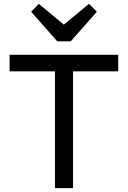

<svg xmlns="http://www.w3.org/2000/svg" viewBox="-20 -979 665 999"><path d="M266 0V-674H360V0ZM30 -608V-694H595V-608ZM443 -959 484 -918 348 -764H278L142 -918L182 -959L343 -825L282 -826Z"/></svg>

Font: Outfit Thin
Style: Regular
Weight: 400
Version: Version 1.100;gftools[0.9.27]